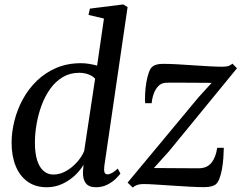

<svg xmlns="http://www.w3.org/2000/svg" viewBox="-20 -837 1092 869"><path d="M452 -84.5Q450 -66.5 453 -57.2Q456 -48 466 -48Q475.5 -48 487 -54.2Q498.5 -60.5 513 -74L525 -51.5Q518.5 -42 503.2 -27.2Q488 -12.5 465.2 -1Q442.5 10.5 414 10.5Q382.5 10.5 368.5 -7.5Q354.5 -25.5 355.5 -58.5L358 -91.5Q343.5 -66 318.8 -42.8Q294 -19.5 261.5 -4.5Q229 10.5 192 10.5Q140 10.5 104.5 -15.2Q69 -41 50.8 -86Q32.5 -131 32.5 -190.5Q32.5 -240 45.5 -291.2Q58.5 -342.5 84 -389Q109.5 -435.5 147.5 -472Q185.5 -508.5 235.2 -529.8Q285 -551 347 -551Q365 -551 384.2 -547.8Q403.5 -544.5 419.5 -540L450.5 -753L380.5 -769.5L387 -798L538 -817L557.5 -805ZM410.5 -481Q399.5 -493 380.5 -500.2Q361.5 -507.5 338.5 -507.5Q296.5 -507.5 263.8 -487.8Q231 -468 207.2 -434.8Q183.5 -401.5 168.2 -360.2Q153 -319 145.5 -275.2Q138 -231.5 138 -191.5Q138 -144.5 148 -112.2Q158 -80 177 -63.5Q196 -47 221.5 -47Q251 -47 278.5 -62.5Q306 -78 328 -102.5Q350 -127 361 -153.5ZM938 -462Q926 -462 903.8 -462.2Q881.5 -462.5 855 -462.5Q828.5 -462.5 803 -462.8Q777.5 -463 758.2 -463Q739 -463 731.5 -462.5Q710.5 -461.5 697 -447.8Q683.5 -434 676 -413.5Q668.5 -393 666.5 -370H637Q635.5 -386.5 636.8 -411.8Q638 -437 642.2 -463.2Q646.5 -489.5 654 -510Q661.5 -530.5 672.5 -537.5Q678.5 -541.5 689.2 -544.8Q700 -548 718.5 -548Q746 -548 782.8 -546Q819.5 -544 858 -541.2Q896.5 -538.5 930.5 -536.8Q964.5 -535 986 -535Q1000 -535 1010.8 -537.5Q1021.5 -540 1032 -549L1052.5 -528L745 -152.5L676.5 -76.5Q696.5 -76.5 726 -76.2Q755.5 -76 786.8 -75.8Q818 -75.5 844 -75.5Q870 -75.5 883 -75.5Q918 -76.5 937.5 -101Q957 -125.5 963 -168H993Q992.5 -147 990.8 -121.2Q989 -95.5 984.5 -71Q980 -46.5 972.8 -27.8Q965.5 -9 954.5 -1Q948 3.5 935.2 6.8Q922.5 10 903 10Q874.5 10 836 7.8Q797.5 5.5 757.8 3Q718 0.5 683.8 -1.8Q649.5 -4 628.5 -4Q614.5 -4 602.8 -0.5Q591 3 581 12L557.5 -10.5L877.5 -395.5Z"/></svg>

Font: Merriweather 60pt
Style: Italic
Weight: 400
Italic angle: -7.8°
Version: Version 2.101